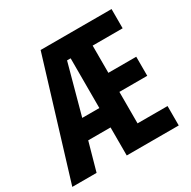

<svg xmlns="http://www.w3.org/2000/svg" viewBox="-162 -867 1014 1020"><g transform="rotate(-30 344.5 -357.0)"><path d="M650 0H331V-172H194L146 0H-3L215 -714H650V-596H466V-429H637V-312H466V-119H650ZM226 -291H331V-596H309Z"/></g></svg>

Font: Noto Sans Armenian ExtraCondensed
Style: Bold
Weight: 700
Width: 2
Designer: Monotype Design Team
Foundry: Monotype Imaging Inc.
Version: Version 2.008; ttfautohint (v1.8.4.7-5d5b)